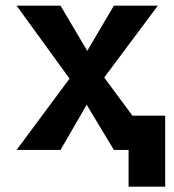

<svg xmlns="http://www.w3.org/2000/svg" viewBox="-20 -538 626 689"><path d="M441.4 131.8H572.8V-123H455.1L354 -259.8L546.4 -517.6H388.7L293 -355.5L197.3 -517.6H39.6L229.5 -255.9L39.6 0H197.3L291 -162.1L388.7 0H441.4Z"/></svg>

Font: Cascadia Code
Style: Bold
Weight: 700
Monospace: yes
Designer: Aaron Bell
Foundry: Saja Typeworks
Version: Version 2404.023